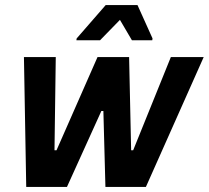

<svg xmlns="http://www.w3.org/2000/svg" viewBox="-20 -734 820 754"><path d="M83 0 74 -510H199L194 -144H202L363 -510H487L495 -144H503L651 -510H780L553 0H394L386 -298H378L243 0ZM280 -576 281 -583 395 -714H520L579 -583L578 -576H498L451 -656L373 -576Z"/></svg>

Font: Saira Semi Condensed SemiBold
Style: Italic
Weight: 600
Width: 4
Italic angle: -12°
Designer: Hector Gatti with collaboration of the Omnibus-Type team
Foundry: Omnibus-Type
Version: Version 1.001; ttfautohint (v1.8)